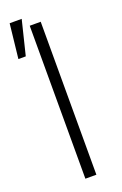

<svg xmlns="http://www.w3.org/2000/svg" viewBox="-149 -791 529 834"><g transform="rotate(-20 115.5 -373.5)"><path d="M143.6 0H92.8V-707H143.6ZM14.6 -747.1H70.3L31.2 -587.9H-2.9Z"/></g></svg>

Font: Pretendard Std ExtraLight
Style: Regular
Weight: 200
Designer: Base glyphs from Inter by Rasmus Andersson; Hangeul glyphs from Noto Sans CJK(Source Han Sans) by Jang Soo-young and Kan
Foundry: Kil Hyung-jin
Version: Version 1.309